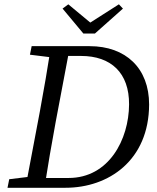

<svg xmlns="http://www.w3.org/2000/svg" viewBox="-20 -888 741 908"><path d="M15.5 0H142.2L152.3 -55.4H145.9L23.6 -40.4L15.5 0ZM100.3 0H190.1C206.1 -103 224.1 -207 243.1 -310L311.1 -669.7H221.3C205.3 -566.7 187.3 -462.7 168.3 -359.7L100.3 0ZM121.6 -629.3 243.2 -614.3H258.1L269.2 -669.7H129.7L121.6 -629.3ZM142.4 0H289.9C493.5 0 684.2 -129.4 685.2 -393.6C685.2 -565.2 575.3 -669.7 403.5 -669.7H269.4L260.3 -623.4H363.4C505 -623.4 591.4 -543.5 590.4 -393.9C589.4 -228.4 495.3 -46.3 304.2 -46.3H151.5L142.4 0ZM303.1 -867.5 275.9 -847.4 374.3 -729.4H428.9L561.4 -847.3L542.3 -867.6L370.6 -758H435L303.1 -867.5Z"/></svg>

Font: Source Serif Variable
Style: Italic
Weight: 389
Italic angle: -12°
Designer: Frank Grießhammer
Foundry: Adobe Systems Incorporated
Version: Version 3.001;hotconv 1.0.111;makeotfexe 2.5.65597